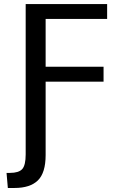

<svg xmlns="http://www.w3.org/2000/svg" viewBox="-20 -726 606 945"><path d="M18.6 199.2 12.2 125H28.3Q72.3 125 89.4 106.2Q106.4 87.4 106.4 33.7V-706.1H507.3V-632.8H204.6V-397.5H489.7V-324.2H204.6V37.1Q204.6 124.5 166.5 161.9Q128.4 199.2 51.3 199.2Z"/></svg>

Font: Monda
Style: Regular
Weight: 400
Designer: Vernon Adams
Foundry: Vernon Adams
Version: Version 2.100; ttfautohint (v1.8.3)